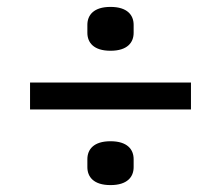

<svg xmlns="http://www.w3.org/2000/svg" viewBox="-20 -583 640 556"><path d="M533 -266V-344H67V-266ZM300 -47C349 -47 367 -71 367 -99V-122C367 -150 349 -174 300 -174C251 -174 233 -150 233 -122V-99C233 -71 251 -47 300 -47ZM300 -436C349 -436 367 -460 367 -488V-511C367 -539 349 -563 300 -563C251 -563 233 -539 233 -511V-488C233 -460 251 -436 300 -436Z"/></svg>

Font: IBM Plex Devanagari Text
Style: Regular
Weight: 450
Designer: Mike Abbink, Paul van der Laan, Pieter van Rosmalen, Erin McLaughlin
Foundry: Bold Monday
Version: Version 1.0